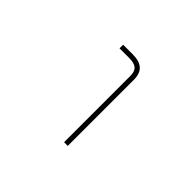

<svg xmlns="http://www.w3.org/2000/svg" viewBox="-145 -797 1289 1289"><g transform="rotate(45 500.0 -152.5)"><path d="M476.6 -490.2H384.8V-524.4H476.6Q540 -524.4 571.3 -496.1Q602.5 -467.8 602.5 -409.2V218.8H567.4V-409.2Q567.4 -453.1 546.4 -471.7Q525.4 -490.2 476.6 -490.2Z"/></g></svg>

Font: GenEi Gothic M ExtraLight
Style: Regular
Weight: 200
Designer: o_tamon (Modified); [Source Han Sans]
Ryoko NISHIZUKA  (kana & ideographs); Paul D. Hunt (Latin, Greek & Cyrillic); Wenl
Version: Version 1.1a;Original Version 1.004